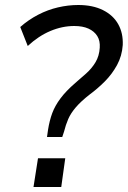

<svg xmlns="http://www.w3.org/2000/svg" viewBox="-20 -748 511 768"><path d="M168 -200 172 -228Q178 -266 189 -295.5Q200 -325 222 -354.5Q244 -384 281 -416Q302 -434 324.5 -454Q347 -474 362 -499Q377 -524 379 -557Q381 -585 369 -604Q357 -623 334 -633.5Q311 -644 277 -644Q229 -644 181.5 -624Q134 -604 91 -564L61 -640Q94 -669 132.5 -689Q171 -709 212 -718.5Q253 -728 293 -728Q351 -728 392 -707.5Q433 -687 453 -651Q473 -615 471 -568Q468 -524 448 -487.5Q428 -451 399 -422Q370 -393 340 -371Q304 -343 283.5 -319Q263 -295 253 -272Q243 -249 236 -221L229 -200ZM114 0 132 -115H241L225 0Z"/></svg>

Font: Nunitoga
Style: Medium Italic
Weight: 500
Italic angle: -9°
Designer: Vernon Adams
Foundry: Vernon Adams
Version: Version 1.0